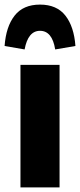

<svg xmlns="http://www.w3.org/2000/svg" viewBox="-53 -815 348 835"><path d="M206 0H36V-533H206ZM275 -615 187 -600Q174 -681 121 -681Q69 -681 54 -600L-33 -615Q-27 -699 10.5 -747Q48 -795 121 -795Q194 -795 231.5 -747Q269 -699 275 -615Z"/></svg>

Font: Fira Sans Compressed ExtraBold
Style: Regular
Weight: 800
Width: 1
Designer: bBox Type GmbH & Carrois Corporate GbR & Edenspiekermann AG
Foundry: bBox Type GmbH & Carrois Corporate GbR & Edenspiekermann AG
Version: Version 4.301